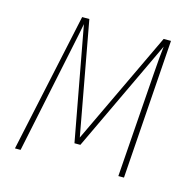

<svg xmlns="http://www.w3.org/2000/svg" viewBox="-82 -605 707 691"><g transform="rotate(15 271.0 -259.5)"><path d="M473.1 -519 437 0H416L443.8 -388.2Q448.7 -458 453.1 -492.2L254.9 -73.2H232.9L154.8 -496.1Q150.4 -471.7 132.8 -388.2L51.8 0H30.8L142.1 -519H168.9L246.1 -98.1L445.8 -519Z"/></g></svg>

Font: Fira Sans Compressed Thin
Style: Italic
Weight: 100
Width: 3
Italic angle: -8°
Designer: Carrois Corporate & Edenspiekermann AG
Foundry: Carrois Corporate GbR & Edenspiekermann AG
Version: Version 4.203;PS 004.203;hotconv 1.0.88;makeotf.lib2.5.64775